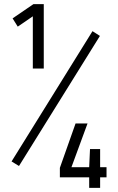

<svg xmlns="http://www.w3.org/2000/svg" viewBox="-20 -810 571 930"><path d="M192 -790V-478H139V-731L66 -681L41 -721L142 -790ZM36 -28 428 -659 464 -636 72 -6ZM412 100V49H270V3L346 -212H404L326 0H412L416 -88H465V0H496V49H465V100Z"/></svg>

Font: Titillium Web
Style: Light
Weight: 300
Version: Version 1.001;PS 57.000;hotconv 1.0.70;makeotf.lib2.5.55311